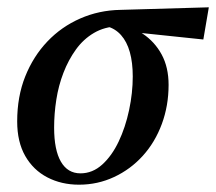

<svg xmlns="http://www.w3.org/2000/svg" viewBox="-20 -491 591 525"><path d="M196 14Q148 14 109.5 -6Q71 -26 49 -64.5Q27 -103 27 -159Q27 -227 49 -282Q71 -337 109.5 -377.5Q148 -418 199.5 -440.5Q251 -463 309 -464L551 -471L536 -383L326 -405L303 -419Q266 -418 237 -401Q208 -384 187.5 -355.5Q167 -327 153.5 -292Q140 -257 134 -218.5Q128 -180 128 -142Q128 -81 146.5 -49Q165 -17 200 -17Q233 -17 259.5 -41Q286 -65 304.5 -104Q323 -143 333 -190Q343 -237 343 -282Q343 -320 335 -348.5Q327 -377 311 -395Q295 -413 272 -419L293 -427Q337 -421 370 -399Q403 -377 422 -342Q441 -307 441 -259Q441 -202 422.5 -152Q404 -102 370.5 -65Q337 -28 292 -7Q247 14 196 14Z"/></svg>

Font: Source Serif 4 48pt SemiBold
Style: Italic
Weight: 600
Italic angle: -12°
Designer: Frank Grießhammer
Foundry: Adobe Systems Incorporated
Version: Version 4.004;hotconv 1.0.116;makeotfexe 2.5.65601